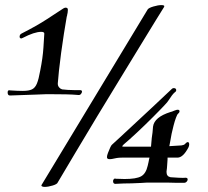

<svg xmlns="http://www.w3.org/2000/svg" viewBox="-20 -719 816 754"><path d="M155 15Q148 15 144.5 12.5Q141 10 144 6L560 -682Q564 -688 582.5 -693.5Q601 -699 614 -699Q629 -699 624 -691Q617 -680 592 -639.5Q567 -599 530.5 -539Q494 -479 450.5 -408Q407 -337 362.5 -263.5Q318 -190 278 -122.5Q238 -55 207 -3Q205 4 187 9.5Q169 15 155 15ZM19 -344Q10 -344 10 -356Q10 -367 20 -364Q35 -363 47 -362.5Q59 -362 69 -362Q93 -362 105.5 -368Q118 -374 125 -391Q132 -408 138 -442Q148 -492 150.5 -531.5Q153 -571 154 -587Q154 -594 142 -594Q115 -594 69 -570Q65 -568 64 -568Q57 -568 57 -575Q57 -584 66 -588Q125 -618 164 -643.5Q203 -669 229 -686Q234 -689 238 -689Q249 -689 246 -674Q246 -671 245.5 -668.5Q245 -666 244 -662Q244 -659 242 -653Q237 -624 231 -586.5Q225 -549 220 -511Q215 -473 211.5 -441Q208 -409 207 -392V-390Q207 -382 212 -376Q217 -370 224 -368Q231 -367 245.5 -366Q260 -365 274.5 -365Q289 -365 294 -365H295Q302 -365 302 -359Q302 -355 298 -350Q294 -345 287 -346Q265 -348 239 -348.5Q213 -349 187 -349Q173 -349 159 -349Q145 -349 133 -348Q128 -348 120.5 -347.5Q113 -347 105 -347L20 -344ZM433 3Q424 3 424 -8Q424 -12 427 -15.5Q430 -19 435 -17Q445 -17 453.5 -16.5Q462 -16 469 -16Q515 -16 534 -26.5Q553 -37 560 -68L563 -81Q564 -86 565 -91Q566 -96 567 -100H459Q447 -100 438.5 -98.5Q430 -97 421 -95Q417 -94 410 -94Q400 -94 400 -102Q400 -108 404 -118.5Q408 -129 412.5 -139Q417 -149 420 -151Q427 -157 450 -178.5Q473 -200 506.5 -231Q540 -262 578.5 -298Q617 -334 655 -370Q658 -373 662 -373Q672 -373 672 -365Q672 -360 667 -357Q661 -352 655 -344Q649 -336 642 -325Q637 -317 628.5 -308.5Q620 -300 613 -292Q582 -260 549.5 -228.5Q517 -197 489 -172L466 -152Q460 -146 460 -144.5Q460 -143 466 -143H573Q576 -172 576 -177Q578 -188 579 -199Q580 -210 581 -222Q586 -259 649 -279L656 -281Q660 -283 664.5 -284.5Q669 -286 672 -287Q674 -288 678 -288Q685 -288 685 -282Q685 -277 679 -272Q676 -270 671 -256.5Q666 -243 661.5 -225.5Q657 -208 654 -194Q652 -181 649 -166.5Q646 -152 645 -145L693 -148Q697 -149 701 -150Q705 -151 710 -157Q714 -161 717 -161Q723 -161 723 -152Q723 -146 720 -140Q699 -100 677 -100H638V-93Q637 -83 636.5 -71Q636 -59 634 -46V-43Q634 -26 650 -23Q661 -22 681 -21Q701 -20 709 -21Q717 -21 717 -14Q717 -10 713 -5.5Q709 -1 702 -1H676Q659 -2 636 -2Q613 -2 591 -2H558Q549 -1 533 -0.5Q517 0 497 1Q482 1 466 1.5Q450 2 434 3Z"/></svg>

Font: Tapestry
Style: Regular
Weight: 400
Designer: Robert E. Leuschke
Foundry: Robert E. Leuschke
Version: Version 1.010; ttfautohint (v1.8.4.7-5d5b)